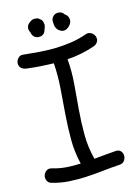

<svg xmlns="http://www.w3.org/2000/svg" viewBox="-142 -947 729 1035"><g transform="rotate(-15 223.0 -430.0)"><path d="M17.6 0Q0 -4.9 -5.9 -19.5Q-11.7 -34.2 -7.8 -47.9Q-3.9 -61.5 8.3 -70.8Q20.5 -80.1 38.1 -75.2Q77.1 -63.5 116.2 -60.5Q155.3 -57.6 196.3 -59.6Q179.7 -128.9 179.7 -198.7Q179.7 -268.6 185.1 -338.4Q190.4 -408.2 195.8 -478.5Q201.2 -548.8 196.3 -619.1Q159.2 -620.1 121.6 -622.6Q84 -625 46.9 -629.9Q30.3 -631.8 19 -641.6Q7.8 -651.4 7.8 -668Q7.8 -682.6 19 -695.8Q30.3 -709 46.9 -707Q91.8 -702.1 137.2 -698.7Q182.6 -695.3 227.5 -696.3Q272.5 -697.3 316.9 -704.1Q361.3 -710.9 405.3 -726.6Q419.9 -731.4 434.1 -722.7Q448.2 -713.9 453.1 -699.2Q458 -682.6 449.7 -669.4Q441.4 -656.2 425.8 -651.4Q352.5 -626 273.4 -621.1Q279.3 -551.8 273.4 -481.4Q267.6 -411.1 261.7 -341.8Q255.9 -272.5 256.3 -203.1Q256.8 -133.8 274.4 -65.4Q305.7 -68.4 335.9 -71.3Q366.2 -74.2 396.5 -76.2Q415 -77.1 424.3 -65.9Q433.6 -54.7 433.6 -40Q433.6 -25.4 424.3 -12.7Q415 0 396.5 1Q348.6 3.9 301.3 9.3Q253.9 14.6 206.5 17.1Q159.2 19.5 111.8 16.6Q64.5 13.7 17.6 0ZM189.5 -865.2Q198.2 -858.4 200.2 -845.7Q202.1 -837.9 202.1 -834Q202.1 -830.1 200.2 -822.3L190.4 -795.9Q182.6 -781.2 166.5 -777.8Q150.4 -774.4 136.7 -782.2Q124 -789.1 119.1 -804.7Q118.2 -813.5 116.2 -815.4Q108.4 -830.1 112.3 -844.7Q116.2 -858.4 130.9 -868.2Q136.7 -873 144.5 -876Q152.3 -878.9 160.2 -877.9Q168 -877 171.4 -876.5Q174.8 -876 180.7 -872.1Q186.5 -868.2 189.5 -865.2ZM322.3 -857.4Q335.9 -849.6 339.8 -833.5Q343.8 -817.4 335.9 -803.7Q331.1 -795.9 325.2 -790Q316.4 -781.2 305.7 -777.3Q292 -772.5 278.8 -778.8Q265.6 -785.2 257.8 -796.9Q252 -806.6 250.5 -816.9Q249 -827.1 249 -837.9Q249 -854.5 260.3 -865.7Q271.5 -877 288.1 -877Q310.5 -877 322.3 -857.4Z"/></g></svg>

Font: Schoolbell
Style: Regular
Weight: 400
Designer: Font Diner, Inc
Foundry: Font Diner, Inc
Version: Version 1.001